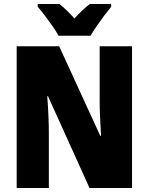

<svg xmlns="http://www.w3.org/2000/svg" viewBox="-20 -947 749 967"><path d="M645 0H431L222 -462H218Q222 -410 224 -362Q226 -314 226 -281V0H64V-714H278L485 -263H489Q486 -311 484 -356.5Q482 -402 482 -436V-714H645ZM275 -767Q265 -786 245.5 -814Q226 -842 205.5 -869Q185 -896 170 -913V-927H279Q297 -913 315 -895.5Q333 -878 355 -854Q377 -878 396 -896Q415 -914 433 -927H540V-913Q525 -895 505 -868.5Q485 -842 466.5 -815Q448 -788 436 -767Z"/></svg>

Font: Noto Sans Gujarati UI Condensed Black
Style: Regular
Weight: 900
Width: 3
Designer: Jelle Bosma - Monotype Design Team, Universal Thirst
Foundry: Monotype Imaging Inc.
Version: Version 2.106; ttfautohint (v1.8.4.7-5d5b)